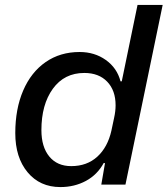

<svg xmlns="http://www.w3.org/2000/svg" viewBox="-20 -749 680 779"><path d="M42 -209Q42 -307 74 -381.5Q106 -456 165 -497Q224 -538 303 -538Q364 -538 409.5 -505.5Q455 -473 469 -419H474L538 -729H640L489 0H391L406 -87L401 -88Q375 -40 328.5 -15Q282 10 225 10Q142 10 92 -50Q42 -110 42 -209ZM432 -219 443 -271Q449 -298 449 -322Q449 -382 415 -417.5Q381 -453 322 -453Q241 -453 194.5 -389Q148 -325 148 -221Q148 -153 180 -114Q212 -75 269 -75Q333 -75 375 -113.5Q417 -152 432 -219Z"/></svg>

Font: Mona Sans Medium
Style: Italic
Weight: 500
Italic angle: -11.7°
Designer: Deni Anggara
Foundry: GitHub
Version: Version 2.000